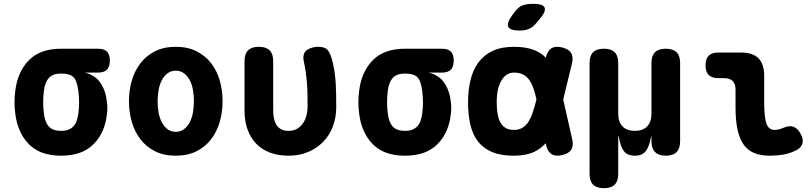

<svg xmlns="http://www.w3.org/2000/svg" viewBox="-20 -805 4240 1005"><path d="M493 -425H423Q477 -413 505.5 -371.5Q534 -330 540 -270Q542 -255 542 -240Q542 -225 540 -210Q530 -111 470 -50.5Q410 10 300 10Q190 10 131 -50.5Q72 -111 60 -210Q56 -240 56 -270Q56 -300 60 -330Q72 -429 131 -489.5Q190 -550 300 -550H493Q525 -550 540 -535Q555 -520 555 -488Q555 -456 540 -440.5Q525 -425 493 -425ZM300 -120Q322 -120 337.5 -126Q353 -132 364 -143.5Q375 -155 381 -171.5Q387 -188 390 -210Q394 -240 394 -270Q394 -300 390 -330Q383 -384 363.5 -402Q344 -420 300 -420Q257 -420 236 -397Q215 -374 210 -330Q206 -300 206 -270Q206 -240 210 -210Q215 -166 235.5 -143Q256 -120 300 -120Z M900 10Q838 10 792 -13Q746 -36 715.5 -75.5Q685 -115 670 -166.5Q655 -218 655 -275Q655 -332 670 -383.5Q685 -435 715.5 -474.5Q746 -514 792 -537Q838 -560 900 -560Q962 -560 1008 -537Q1054 -514 1084.5 -475Q1115 -436 1130 -384.5Q1145 -333 1145 -275Q1145 -218 1130 -166.5Q1115 -115 1084.5 -75.5Q1054 -36 1008 -13Q962 10 900 10ZM900 -115Q924 -115 942 -128Q960 -141 972 -163Q984 -185 989.5 -214Q995 -243 995 -275Q995 -308 989.5 -337Q984 -366 972 -387.5Q960 -409 942 -422Q924 -435 900 -435Q876 -435 858 -422Q840 -409 828 -387Q816 -365 810.5 -336Q805 -307 805 -275Q805 -243 810.5 -214Q816 -185 828 -163Q840 -141 858 -128Q876 -115 900 -115Z M1260 -485Q1260 -523 1278.5 -541.5Q1297 -560 1335 -560Q1373 -560 1391.5 -541.5Q1410 -523 1410 -485V-225Q1410 -204 1414 -185Q1418 -166 1427 -151.5Q1436 -137 1451.5 -128.5Q1467 -120 1490 -120Q1517 -120 1536 -131.5Q1555 -143 1567 -161.5Q1579 -180 1584.5 -202Q1590 -224 1590 -245Q1590 -278 1589.5 -307.5Q1589 -337 1587 -365.5Q1585 -394 1581 -423Q1577 -452 1570 -485Q1569 -490 1568.5 -493.5Q1568 -497 1568 -502Q1568 -534 1592.5 -547Q1617 -560 1645 -560Q1684 -560 1698 -539.5Q1712 -519 1720 -485Q1728 -453 1732 -423.5Q1736 -394 1737.5 -365Q1739 -336 1739.5 -306.5Q1740 -277 1740 -244Q1740 -190 1722.5 -143.5Q1705 -97 1672 -63Q1639 -29 1593 -9.5Q1547 10 1490 10Q1436 10 1393.5 -6Q1351 -22 1321.5 -52.5Q1292 -83 1276 -126.5Q1260 -170 1260 -224Z M2293 -425H2223Q2277 -413 2305.5 -371.5Q2334 -330 2340 -270Q2342 -255 2342 -240Q2342 -225 2340 -210Q2330 -111 2270 -50.5Q2210 10 2100 10Q1990 10 1931 -50.5Q1872 -111 1860 -210Q1856 -240 1856 -270Q1856 -300 1860 -330Q1872 -429 1931 -489.5Q1990 -550 2100 -550H2293Q2325 -550 2340 -535Q2355 -520 2355 -488Q2355 -456 2340 -440.5Q2325 -425 2293 -425ZM2100 -120Q2122 -120 2137.5 -126Q2153 -132 2164 -143.5Q2175 -155 2181 -171.5Q2187 -188 2190 -210Q2194 -240 2194 -270Q2194 -300 2190 -330Q2183 -384 2163.5 -402Q2144 -420 2100 -420Q2057 -420 2036 -397Q2015 -374 2010 -330Q2006 -300 2006 -270Q2006 -240 2010 -210Q2015 -166 2035.5 -143Q2056 -120 2100 -120Z M2786 -683Q2769 -662 2748 -653.5Q2727 -645 2701 -645Q2650 -645 2640.5 -664.5Q2631 -684 2661 -725L2676 -745Q2696 -771 2718 -778Q2740 -785 2771 -785Q2822 -785 2830.5 -765.5Q2839 -746 2807 -708ZM2975 -77Q2983 -42 2970 -21.5Q2957 -1 2922 7Q2887 15 2866.5 1.5Q2846 -12 2838 -47L2836 -55Q2811 -27 2776 -10Q2733 10 2670 10Q2600 10 2554 -10Q2508 -30 2480.5 -66.5Q2453 -103 2441.5 -154.5Q2430 -206 2430 -270Q2430 -334 2443 -387Q2456 -440 2484.5 -478.5Q2513 -517 2558.5 -538.5Q2604 -560 2670 -560Q2733 -560 2776 -543Q2812 -529 2837 -503Q2845 -538 2866 -552Q2886 -565 2921 -557Q2956 -549 2969 -528.5Q2982 -508 2974 -473L2928 -284ZM2788 -285Q2781 -318 2772 -343Q2762 -371 2748 -389.5Q2734 -408 2715 -416.5Q2696 -425 2670 -425Q2650 -425 2633.5 -414.5Q2617 -404 2605 -384.5Q2593 -365 2586.5 -336Q2580 -307 2580 -270Q2580 -234 2585 -206.5Q2590 -179 2601 -161Q2612 -143 2629 -134Q2646 -125 2670 -125Q2696 -125 2715 -136.5Q2734 -148 2747.5 -170Q2761 -192 2771 -224Q2780 -251 2788 -285Z M3141 180Q3103 180 3084.5 161.5Q3066 143 3066 105V-475Q3066 -513 3084.5 -531.5Q3103 -550 3141 -550Q3179 -550 3197.5 -531.5Q3216 -513 3216 -475V-210Q3216 -167 3238.5 -143.5Q3261 -120 3303 -120Q3345 -120 3367.5 -143.5Q3390 -167 3390 -210V-475Q3390 -513 3408.5 -531.5Q3427 -550 3465 -550Q3503 -550 3521.5 -531.5Q3540 -513 3540 -475V-65Q3540 -28 3521.5 -9Q3503 10 3465 10Q3428 10 3409 -9Q3390 -28 3390 -65V-85Q3390 -95 3389.5 -95Q3389 -95 3387 -85Q3379 -40 3361 -15Q3343 10 3303 10Q3263 10 3245 -15Q3227 -40 3220 -85Q3217 -95 3216.5 -95Q3216 -95 3216 -85V105Q3216 143 3197.5 161.5Q3179 180 3141 180Z M3980 -270Q3980 -193 3991.5 -159Q4003 -125 4035 -125Q4045 -125 4056 -127.5Q4067 -130 4081 -136Q4113 -150 4134.5 -141Q4156 -132 4170 -106Q4187 -76 4180 -53.5Q4173 -31 4147 -18Q4112 -1 4078.5 4.5Q4045 10 4010 10Q3963 10 3929 -3.5Q3895 -17 3873 -47.5Q3851 -78 3840.5 -126.5Q3830 -175 3830 -244V-336Q3830 -366 3815 -381Q3800 -396 3770 -396H3740Q3706 -396 3689.5 -412.5Q3673 -429 3673 -463Q3673 -497 3689.5 -513.5Q3706 -530 3740 -530H3860Q3920 -530 3950 -500Q3980 -470 3980 -410Z"/></svg>

Font: Maple Mono ExtraBold
Style: Regular
Weight: 800
Monospace: yes
Designer: subframe7536
Version: Version 7.000